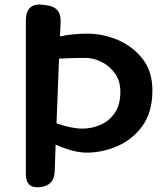

<svg xmlns="http://www.w3.org/2000/svg" viewBox="-20 -811 708 839"><path d="M93 -722Q93 -800 170 -790L183 -788Q247 -781 245 -716L242 -652Q298 -664 362 -664Q428 -664 494 -637Q526 -623 553.5 -602.5Q581 -582 603 -554Q646 -499 646 -416Q646 -321 602 -260Q559 -201 492 -172Q426 -144 359 -144Q302 -144 223 -179L219 -62Q217 0 155 7Q93 13 93 -49ZM340 -249Q381 -249 419 -265.5Q457 -282 481.5 -317.5Q506 -353 506 -410Q506 -457 482.5 -490Q459 -523 423.5 -540.5Q388 -558 353 -558Q301 -558 238 -555L227 -272Q292 -249 340 -249Z"/></svg>

Font: MaokenZhuyuanTi
Style: Regular
Weight: 400
Designer: Fontworks Inc & LongZhuTi team: ZERO子、时光羊、荆南、频凡、刘鹏、Little White Dog、帆影Magmeta、奈白不弍、白日月球、ChaoTawei、雨三（排名不分先后）
Version: Version 1.000; 20230222